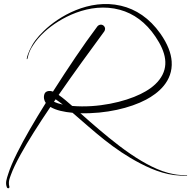

<svg xmlns="http://www.w3.org/2000/svg" viewBox="-20 -769 978 983"><path d="M251 -299.9C234.2 -306.7 213 -303.7 207.5 -287.5C201.6 -270.3 206.3 -253.2 214.4 -242.1C156.7 -149.7 104.8 -60.9 68.2 12.8C45.1 59.1 30.7 94.2 22.3 120.9C14.2 146.4 5.6 167.6 15.6 190.9C16.6 193.1 19.3 195 21.8 195C25.5 195 28.4 192 28.4 188.3C28.4 184.1 26.3 182.9 25.8 176.1C24.2 156.1 27.9 148.1 36.1 125.5C45.2 100.3 60.8 66.6 85.5 21.9C124.2 -48.2 178.3 -133.2 238.1 -221.5C267.4 -203.9 308.3 -195.6 351.5 -191.6C463.3 -95.5 559.5 -4.3 699 68C769.2 104.4 847.8 134.9 936.8 129.8C937.5 129.8 938.1 129.2 938.1 128.4C938.1 126.4 934.8 127.1 933 127.2C848.9 130.9 770.6 93.8 705.7 55.8C626.1 9.1 550.8 -52.3 488 -105.3C457.6 -130.8 425.4 -159.3 391.7 -189.3C521.8 -185.7 647.2 -216 727.8 -258.8C787.8 -290.7 866.2 -351.6 858.9 -454.9C855.9 -496.5 838.6 -543.8 800.8 -597.4C745 -676.2 675.4 -721.9 599.3 -739.6C435.2 -777.9 279.9 -684.3 204.5 -610.9C168.5 -575.8 149.3 -550.3 131.4 -511.9C128 -504.5 116.9 -477.7 116.9 -467.4C116.9 -466.5 117.7 -465.8 118.6 -465.8C121.1 -465.8 123.4 -481.4 125.7 -488.6C132.9 -510.4 137.8 -519.4 149.5 -537.6C162.6 -558.2 181.8 -582 208.7 -606.6C282.4 -674.1 437.4 -761.8 594.1 -718.8C663.8 -699.7 726.4 -655.3 776.4 -580.6C829.2 -502.3 847.5 -428.6 796 -361C770 -326.9 734 -304.4 699.1 -287.3C618.1 -247.5 480.8 -215.3 349.6 -226.6C326.3 -246.9 304.3 -266.3 280.3 -283.1C363.6 -403.2 437.9 -504.8 513.8 -608.1C516.2 -611.3 518 -617.1 518 -621C518 -633.1 508.2 -642.8 496.2 -642.8C490.1 -642.8 482.3 -638.9 478.7 -634.1C403.4 -533.7 329.9 -423.3 251 -299.9ZM233.6 -274.7C233.6 -274.7 233.2 -274.4 233.9 -274.7C233.8 -274.7 233.7 -274.7 233.6 -274.7ZM264.8 -260.6C276.8 -252.7 288.4 -243.9 301.6 -233.4C285.4 -236.8 267.8 -242.3 256.3 -248.4C259.2 -252.5 261.9 -256.5 264.8 -260.6Z"/></svg>

Font: Sinatra
Style: Regular
Weight: 400
Designer: Fahmi
Version: Version 0.1